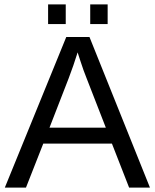

<svg xmlns="http://www.w3.org/2000/svg" viewBox="-20 -857 707 877"><path d="M569.8 0H665L388.7 -688H282.7L2 0H98.6L177.7 -201.2H491.2ZM334.5 -617.7 347.7 -577.1C356.8 -548.8 365.9 -523.4 375 -501L463.4 -273.9H206.1L293.9 -500C309.9 -542.3 321.9 -577 330.1 -604ZM392.1 -747.1H471.7V-836.9H392.1ZM199.7 -747.1H280.3V-836.9H199.7Z"/></svg>

Font: Arimo
Style: Regular
Weight: 400
Designer: Steve Matteson
Foundry: Monotype Imaging Inc.
Version: Version 1.32